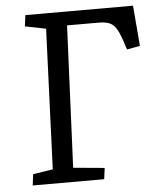

<svg xmlns="http://www.w3.org/2000/svg" viewBox="-51 -744 653 789"><g transform="rotate(-5 275.5 -350.0)"><path d="M52 0 58 -46 140 -59 163 -637 77 -654 83 -700H527L541 -533L487 -523L474 -562Q463 -595 451.5 -612.5Q440 -630 423.5 -636.5Q407 -643 379 -643H250L224 -58L353 -46L347 0Z"/></g></svg>

Font: Literata
Style: Italic
Weight: 400
Italic angle: -2°
Designer: Latin by Veronika Burian and Jose Scaglione. Greek by Irene Vlachou. Cyrillic by Vera Evstafieva
Foundry: TypeTogether
Version: Version 3.103;gftools[0.9.29]